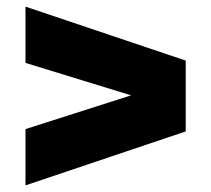

<svg xmlns="http://www.w3.org/2000/svg" viewBox="-20 -670 638 580"><path d="M57 -110V-280L376 -382L57 -480V-650L541 -487V-273Z"/></svg>

Font: Encode Sans Expanded Black
Style: Regular
Weight: 900
Width: 7
Designer: Multiple Designers
Foundry: Impallari Type
Version: Version 3.000; ttfautohint (v1.8.3) -l 8 -r 50 -G 200 -x 14 